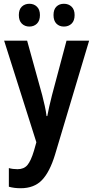

<svg xmlns="http://www.w3.org/2000/svg" viewBox="-20 -759 496 1019"><path d="M2 -543H124L204 -254Q211 -226 217.5 -197.5Q224 -169 227 -143H231Q235 -166 241.5 -194Q248 -222 256 -254L333 -543H453L272 62Q244 154 202.5 197Q161 240 90 240Q72 240 56.5 238Q41 236 27 232V133Q37 136 49 137.5Q61 139 73 139Q107 139 125.5 117Q144 95 160 42L173 -4ZM80 -679Q80 -709 96 -724Q112 -739 136 -739Q160 -739 176 -723.5Q192 -708 192 -679Q192 -649 176 -633.5Q160 -618 136 -618Q112 -618 96 -633.5Q80 -649 80 -679ZM264 -679Q264 -709 279.5 -724Q295 -739 319 -739Q344 -739 360 -723.5Q376 -708 376 -679Q376 -649 360 -633.5Q344 -618 319 -618Q295 -618 279.5 -633.5Q264 -649 264 -679Z"/></svg>

Font: Noto Sans Hebrew Condensed SemiBold
Style: Regular
Weight: 600
Width: 3
Designer: Monotype Design Team
Foundry: Monotype Imaging Inc.
Version: Version 2.004; ttfautohint (v1.8.4.7-5d5b)